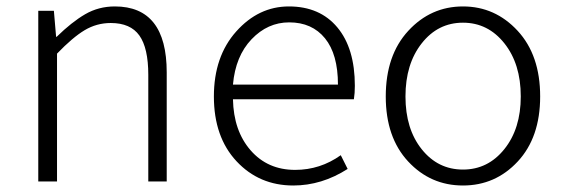

<svg xmlns="http://www.w3.org/2000/svg" viewBox="-20 -567 1764 600"><path d="M99.6 0V-533.2H148.4L155.3 -452.1H157.2Q204.1 -498 246.1 -522.5Q288.1 -546.9 338.9 -546.9Q501 -546.9 501 -340.8V0H443.4V-333Q443.4 -417 415.5 -456.1Q387.7 -495.1 326.2 -495.1Q282.2 -495.1 244.6 -472.7Q207 -450.2 158.2 -399.4V0Z M896.5 12.7Q790 12.7 719.2 -63Q648.4 -138.7 648.4 -265.6Q648.4 -390.6 718.3 -468.8Q788.1 -546.9 882.8 -546.9Q979.5 -546.9 1034.2 -481.4Q1088.9 -416 1088.9 -298.8Q1088.9 -275.4 1085.9 -256.8H708Q710 -158.2 763.2 -97.2Q816.4 -36.1 902.3 -36.1Q980.5 -36.1 1044.9 -82L1066.4 -39.1Q985.4 12.7 896.5 12.7ZM708 -302.7H1036.1Q1036.1 -397.5 995.6 -447.3Q955.1 -497.1 883.8 -497.1Q816.4 -497.1 766.1 -444.3Q715.8 -391.6 708 -302.7Z M1185.5 -265.6Q1185.5 -394.5 1255.9 -470.7Q1326.2 -546.9 1426.8 -546.9Q1527.3 -546.9 1597.7 -470.7Q1668 -394.5 1668 -265.6Q1668 -137.7 1598.1 -62.5Q1528.3 12.7 1426.8 12.7Q1325.2 12.7 1255.4 -62.5Q1185.5 -137.7 1185.5 -265.6ZM1607.4 -265.6Q1607.4 -367.2 1556.2 -431.6Q1504.9 -496.1 1426.8 -496.1Q1348.6 -496.1 1297.9 -431.6Q1247.1 -367.2 1247.1 -265.6Q1247.1 -164.1 1297.9 -100.6Q1348.6 -37.1 1426.8 -37.1Q1504.9 -37.1 1556.2 -101.1Q1607.4 -165 1607.4 -265.6Z"/></svg>

Font: Bpmf Zihi Sans Light
Style: Light
Weight: 300
Foundry: But Ko
Version: Version 1.320